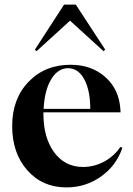

<svg xmlns="http://www.w3.org/2000/svg" viewBox="-20 -804 577 836"><path d="M139 -581 132 -588 259 -784H310L438 -588L431 -581L285 -714ZM269 12Q165 12 99 -62.5Q33 -137 33 -255Q33 -374 104.5 -448Q176 -522 287 -522Q378 -522 438 -469Q498 -416 504 -330L505 -315H169V-310Q169 -204 216 -140.5Q263 -77 342 -77Q390 -77 433.5 -100.5Q477 -124 504 -164L513 -161Q487 -83 420 -35.5Q353 12 269 12ZM170 -330H373Q373 -410 347 -458.5Q321 -507 276 -507Q232 -507 203 -459Q174 -411 170 -330Z"/></svg>

Font: Gloock
Style: Regular
Weight: 400
Designer: Duarte Pinto
Foundry: Duarte Pinto
Version: Version 1.000